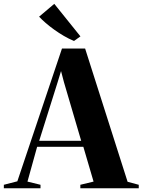

<svg xmlns="http://www.w3.org/2000/svg" viewBox="-78 -1004 760 1024"><path d="M14.5 -37 252.5 -745H376L602.5 -34.5L662 -18.5V0H350.5V-18.5L421 -35.5L366.5 -221H120L68.5 -35.5L138 -18.5V0H-57.5V-18.5ZM355 -253 263 -566 247.5 -625 229.5 -566 131 -253ZM315.5 -786Q289 -797 262.5 -812.5Q236 -828 211.2 -845.8Q186.5 -863.5 166 -881.2Q145.5 -899 130.5 -915L211.5 -983.5L351 -810L317.5 -786Z"/></svg>

Font: Merriweather 144pt
Style: Bold
Weight: 700
Version: Version 2.100